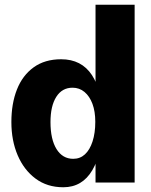

<svg xmlns="http://www.w3.org/2000/svg" viewBox="-20 -770 637 810"><path d="M247 20Q179 20 130 -16.5Q81 -53 54.5 -115Q28 -177 28 -255Q28 -333 51.5 -392.5Q75 -452 122 -486Q169 -520 238 -520Q324 -520 368 -453Q412 -386 412 -255Q412 -124 369.5 -52Q327 20 247 20ZM289 -100Q318 -100 338.5 -119Q359 -138 370.5 -173.5Q382 -209 382 -256Q382 -300 370 -332Q358 -364 336.5 -382Q315 -400 286 -400Q242 -400 217.5 -361.5Q193 -323 193 -255Q193 -182 218.5 -141Q244 -100 289 -100ZM383 0V-750H548V0Z"/></svg>

Font: Moderustic
Style: Bold
Weight: 700
Designer: Tural Alisoy
Foundry: TAFT Foundry
Version: Version 2.120